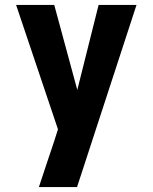

<svg xmlns="http://www.w3.org/2000/svg" viewBox="-20 -755 616 775"><path d="M137 0H291L531 -735H378L292 -392L199 -735H45L214 -233L199 -186Q183 -140 168 -93.5Q153 -47 137 0Z"/></svg>

Font: Iosevka Sparkle Heavy
Style: Regular
Weight: 900
Designer: Belleve Invis
Foundry: Belleve Invis
Version: Version 4.5.0; ttfautohint (v1.8.3)